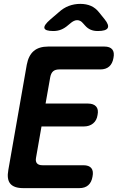

<svg xmlns="http://www.w3.org/2000/svg" viewBox="-20 -970 640 990"><path d="M215 -436H434Q462 -436 475.5 -421Q489 -406 483 -377Q479 -349 460 -333.5Q441 -318 413 -318H194L166 -158Q162 -138 170.5 -128Q179 -118 199 -118H410Q439 -118 451 -103Q463 -88 457 -59Q452 -30 435 -15Q418 0 389 0H100Q52 0 33 -23Q14 -46 23 -94L118 -636Q127 -684 154 -707Q181 -730 229 -730H518Q547 -730 559 -715Q571 -700 565 -671Q560 -642 543 -627Q526 -612 497 -612H286Q265 -612 254 -602.5Q243 -593 239 -572ZM255 -810Q213 -810 209 -825Q205 -840 240 -870L282 -906Q307 -929 335 -939.5Q363 -950 394 -950Q425 -950 449 -939.5Q473 -929 491 -906L520 -870Q544 -840 535 -825Q526 -810 484 -810Q463 -810 447 -817Q431 -824 418 -839L409 -849Q395 -866 378 -866Q361 -866 342 -849L331 -840Q314 -825 295.5 -817.5Q277 -810 255 -810Z"/></svg>

Font: Maple Mono
Style: Bold Italic
Weight: 700
Italic angle: -10°
Monospace: yes
Designer: subframe7536
Version: Version 7.000